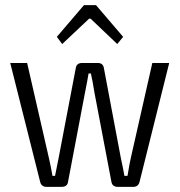

<svg xmlns="http://www.w3.org/2000/svg" viewBox="-20 -730 702 750"><path d="M461 -586 438 -558 334 -657H328L223 -558L202 -586L308 -710H355ZM641 -484 525 -19Q520 0 500 0H441Q418 0 415 -21L349 -368Q341 -418 335 -443H326Q322 -418 312 -368L246 -21Q244 0 220 0H162Q142 0 137 -19L20 -484H86L171 -113Q174 -101 178.5 -78Q183 -55 185 -43H195Q206 -96 209 -113L276 -464Q279 -484 301 -484H362Q383 -484 386 -463L452 -113Q462 -67 466 -43H478Q487 -97 491 -113L575 -484Z"/></svg>

Font: exo2condensed_l
Style: Regular
Weight: 300
Width: 3
Designer: Natanael Gama
Version: Version 1.001;PS 001.001;hotconv 1.0.70;makeotf.lib2.5.58329